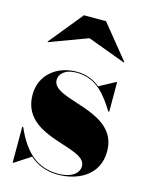

<svg xmlns="http://www.w3.org/2000/svg" viewBox="-112 -799 684 881"><g transform="rotate(15 230.0 -359.0)"><path d="M228 -632.5 408.5 -565.5 411 -567.5 281 -727.5H176L46 -567.5L48 -565.5ZM39 10 114.5 -39.5C150.5 -7.5 194.5 10 249.5 10C336.5 10 440.5 -33 440.5 -152C440.5 -350 131.5 -311.5 131.5 -409C131.5 -436 156.5 -464.5 212.5 -464.5C310 -464.5 358 -394 398 -330H402.5V-470H398.5L323 -429.5C294 -453 258 -469 212.5 -469C117.5 -469 42.5 -409 42.5 -315C42.5 -109 346.5 -151 346.5 -56C346.5 -25 317 5.5 248.5 5.5C150 5.5 87 -51 39.5 -160H35V10Z"/></g></svg>

Font: Bodoni* 36pt Fatface
Style: Regular
Weight: 900
Version: Version 2.3